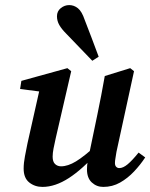

<svg xmlns="http://www.w3.org/2000/svg" viewBox="-20 -723 591 755"><path d="M147 12Q117 12 95 -5.5Q73 -23 73 -60Q73 -82 78 -108Q83 -134 88 -159L139 -386L153 -361L59 -373L64 -405L245 -455L260 -443L199 -179Q194 -157 190.5 -139Q187 -121 187 -107Q187 -87 196.5 -78Q206 -69 220 -69Q247 -69 279 -88.5Q311 -108 359 -152L363 -124Q305 -58 251 -23Q197 12 147 12ZM386 12Q360 12 341 -5.5Q322 -23 322 -57Q322 -72 324.5 -87Q327 -102 332 -124L363 -273Q371 -310 378 -348Q385 -386 392 -424L492 -455L507 -443L438 -126Q436 -112 434 -101Q432 -90 432 -82Q432 -72 437 -67Q442 -62 449 -62Q464 -62 482 -77Q500 -92 525 -123L551 -104Q532 -75 507 -48.5Q482 -22 452 -5Q422 12 386 12ZM368 -500 343 -484Q317 -511 291.5 -537.5Q266 -564 240 -591Q222 -609 213 -625Q204 -641 204 -659Q204 -679 219 -691Q234 -703 252 -703Q271 -703 286.5 -690.5Q302 -678 313 -645Q327 -610 340.5 -573.5Q354 -537 368 -500Z"/></svg>

Font: Lisu Bosa Black
Style: Italic
Weight: 900
Italic angle: -19°
Designer: David Morse, Annie Olsen, Victor Gaultney, Frank Grießhammer (Latin)
Foundry: SIL International
Version: Version 2.000